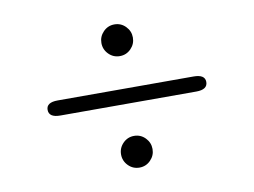

<svg xmlns="http://www.w3.org/2000/svg" viewBox="-72 -808 1145 865"><g transform="rotate(-10 500.0 -375.5)"><path d="M500 -48Q470 -48 449 -69.5Q428 -91 428 -120.5Q428 -150 449 -171.5Q470 -193 500 -193Q530 -193 551 -171.5Q572 -150 572 -120.5Q572 -91 551 -69.5Q530 -48 500 -48ZM189 -341Q137 -341 137 -376Q137 -410 189 -410H811Q863 -410 863 -376Q863 -341 811 -341ZM500 -558Q470 -558 449 -579.5Q428 -601 428 -630.5Q428 -660 449 -681.5Q470 -703 500 -703Q530 -703 551 -681.5Q572 -660 572 -630.5Q572 -601 551 -579.5Q530 -558 500 -558Z"/></g></svg>

Font: Resource Han Rounded JP
Style: Regular
Weight: 400
Designer: Cyano Hao (round all glyphs); Ryoko NISHIZUKA 西塚涼子 (kana, bopomofo & ideographs); Paul D. Hunt (Latin, Greek & Cyrillic)
Foundry: Cyano Hao
Version: 0.990